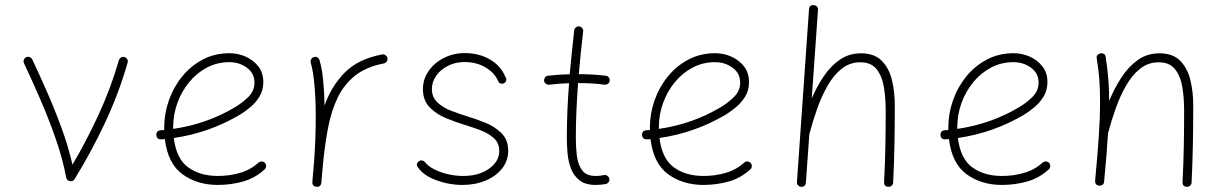

<svg xmlns="http://www.w3.org/2000/svg" viewBox="-20 -715 4810 753"><path d="M83 -490.7Q89.8 -493.7 96.7 -491Q103.5 -488.3 106.9 -481.4Q134.8 -421.9 164.8 -353.8Q194.8 -285.6 221.2 -213.6Q247.6 -141.6 264.2 -69.3Q318.8 -161.6 366.7 -265.4Q414.6 -369.1 446.3 -479Q448.7 -485.8 455.1 -489.7Q461.4 -493.7 468.3 -491.2Q475.1 -489.3 479 -482.7Q482.9 -476.1 480.5 -469.2Q444.8 -345.2 389.9 -229.2Q335 -113.3 272.5 -12.7Q269.5 -6.3 262.2 -4.9Q254.9 -2.9 248 -6.8Q241.2 -10.7 239.7 -18.6Q225.1 -95.2 197.5 -173.6Q169.9 -252 137.5 -326.7Q105 -401.4 74.2 -466.8Q70.8 -473.6 73.5 -480.5Q76.2 -487.3 83 -490.7Z M1018.1 -50.8Q979.5 -15.6 931.6 -2.7Q883.8 10.3 834.5 10.3Q753.4 10.3 695.8 -31.5Q638.2 -73.2 626.5 -169.4Q619.6 -168.9 612.3 -168.5Q595.2 -167.5 593.3 -185.1Q592.3 -202.1 609.9 -204.1Q617.2 -204.6 624 -205.1Q624 -210 624 -214.8Q624 -269.5 642.3 -321.5Q660.6 -373.5 694.6 -415.3Q728.5 -457 775.6 -481.7Q822.8 -506.3 879.9 -506.3Q912.6 -506.3 942.9 -493.2Q973.1 -480 992.9 -454.8Q1012.7 -429.7 1012.7 -393.1Q1012.7 -360.4 997.3 -335.7Q981.9 -311 960.4 -293.5Q939 -275.9 920.9 -265.1Q800.3 -193.8 661.6 -173.8Q671.4 -92.8 717.8 -58.8Q764.2 -24.9 834.5 -24.9Q879.9 -24.9 921.1 -36.9Q962.4 -48.8 993.7 -77.1Q999 -82 1006.6 -81.8Q1014.2 -81.5 1019 -76.2Q1023.9 -70.8 1023.7 -63.2Q1023.4 -55.7 1018.1 -50.8ZM879.4 -471.2Q832 -471.2 792 -450.2Q752 -429.2 722.2 -393.1Q692.4 -356.9 675.8 -311.3Q659.2 -265.6 659.2 -216.3Q659.2 -212.9 659.2 -209.5Q791 -228.5 901.4 -294.4Q929.7 -311 953.9 -334.7Q978 -358.4 978 -391.1Q978 -427.7 948.2 -449.5Q918.5 -471.2 879.4 -471.2Z M1220.7 17.6Q1217.8 17.1 1214.8 16.1Q1203.6 10.7 1205.1 0Q1205.1 -0.5 1205.1 -2V-3.4Q1206.5 -22 1208.3 -40.5Q1210 -59.1 1211.4 -77.1Q1214.8 -119.6 1216.6 -166.5Q1218.3 -213.4 1218.3 -259.8Q1218.3 -323.2 1213.4 -379.4Q1208.5 -435.5 1198.7 -469.2Q1196.8 -476.1 1200.4 -482.7Q1204.1 -489.3 1210.9 -491.2Q1217.8 -493.7 1224.4 -490Q1231 -486.3 1232.9 -479.5Q1242.7 -447.3 1247.3 -400.6Q1252 -354 1252.9 -301.3Q1279.3 -376.5 1331.5 -429.9Q1383.8 -483.4 1478.5 -501.5Q1485.8 -502.9 1491.9 -498.5Q1498 -494.1 1499.5 -487.3Q1501 -480 1496.6 -473.9Q1492.2 -467.8 1485.4 -466.3Q1416.5 -453.1 1372.8 -418.5Q1329.1 -383.8 1304.2 -331.8Q1279.3 -279.8 1266.6 -213.6Q1253.9 -147.5 1246.6 -70.3Q1243.7 -31.7 1240.2 2Q1239.7 4.9 1238.8 7.8Q1233.4 19 1222.7 17.6Q1221.7 17.6 1220.7 17.6Z M1959 -390.1Q1954.1 -386.2 1947.3 -386.7Q1940.4 -387.2 1935.5 -393.1Q1921.9 -427.7 1885.7 -449.7Q1849.6 -471.7 1801.8 -471.7Q1766.1 -471.7 1737.1 -457Q1708 -442.4 1690.9 -418.2Q1673.8 -394 1673.8 -365.7Q1673.8 -334 1695.1 -313.7Q1716.3 -293.5 1748.3 -281Q1780.3 -268.6 1812 -258.8Q1846.7 -248.5 1884 -233.4Q1921.4 -218.3 1947.3 -192.1Q1973.1 -166 1973.1 -123.5Q1973.1 -84.5 1949.2 -54.2Q1925.3 -23.9 1884.5 -6.8Q1843.8 10.3 1793.5 10.3Q1740.7 10.3 1690.7 -8.3Q1640.6 -26.9 1618.7 -59.1Q1609.4 -72.8 1623 -83Q1628.9 -86.9 1635.3 -85.7Q1641.6 -84.5 1645.5 -80.6Q1657.7 -64 1682.4 -51.3Q1707 -38.6 1737.1 -31.7Q1767.1 -24.9 1795.9 -24.9Q1858.4 -24.9 1898.2 -53.5Q1938 -82 1938 -123Q1938 -153.8 1917.2 -172.9Q1896.5 -191.9 1865.2 -203.9Q1834 -215.8 1803.2 -225.1Q1767.6 -235.8 1729.5 -251.5Q1691.4 -267.1 1665 -294.2Q1638.7 -321.3 1638.7 -365.7Q1638.7 -404.8 1661.1 -436.8Q1683.6 -468.8 1720.9 -487.8Q1758.3 -506.8 1802.7 -506.8Q1858.4 -506.8 1901.4 -481.9Q1944.3 -457 1961.9 -413.6Q1966.8 -407.7 1965.6 -400.9Q1964.4 -394 1959 -390.1Z M2371.1 -398.4Q2370.6 -391.1 2364.5 -386.7Q2358.4 -382.3 2351.6 -382.8Q2304.2 -389.2 2247.1 -389.2Q2243.2 -335.4 2240.7 -281.7Q2238.3 -228 2238.3 -173.3Q2238.3 -138.2 2242.4 -104Q2246.6 -69.8 2262.9 -47.4Q2279.3 -24.9 2315.9 -24.9Q2332 -24.9 2349.1 -28.3Q2356 -29.8 2362.1 -25.4Q2368.2 -21 2369.6 -14.2Q2371.1 -6.8 2366.7 -0.7Q2362.3 5.4 2355.5 6.8Q2335 10.3 2315.9 10.3Q2275.4 10.3 2252.4 -8.1Q2229.5 -26.4 2219 -54.7Q2208.5 -83 2205.8 -114.7Q2203.1 -146.5 2203.1 -173.3Q2203.1 -228 2205.3 -281.7Q2207.5 -335.4 2211.9 -388.7Q2170.9 -387.2 2133.3 -382.8Q2126.5 -382.3 2120.6 -386.7Q2114.7 -391.1 2113.8 -398.4Q2113.3 -405.3 2117.7 -411.4Q2122.1 -417.5 2129.4 -418Q2170.9 -422.9 2214.4 -423.8Q2218.3 -467.3 2222.7 -510Q2227.1 -552.7 2231.9 -595.7Q2232.9 -603 2238.8 -607.7Q2244.6 -612.3 2251.5 -611.3Q2258.8 -610.8 2263.4 -604.7Q2268.1 -598.6 2267.1 -591.8Q2262.2 -549.8 2257.8 -508.1Q2253.4 -466.3 2250 -424.3Q2306.6 -423.8 2356 -418Q2362.8 -417.5 2367.4 -411.4Q2372.1 -405.3 2371.1 -398.4Z M2922.9 -50.8Q2884.3 -15.6 2836.4 -2.7Q2788.6 10.3 2739.3 10.3Q2658.2 10.3 2600.6 -31.5Q2543 -73.2 2531.2 -169.4Q2524.4 -168.9 2517.1 -168.5Q2500 -167.5 2498 -185.1Q2497.1 -202.1 2514.6 -204.1Q2522 -204.6 2528.8 -205.1Q2528.8 -210 2528.8 -214.8Q2528.8 -269.5 2547.1 -321.5Q2565.4 -373.5 2599.4 -415.3Q2633.3 -457 2680.4 -481.7Q2727.5 -506.3 2784.7 -506.3Q2817.4 -506.3 2847.7 -493.2Q2877.9 -480 2897.7 -454.8Q2917.5 -429.7 2917.5 -393.1Q2917.5 -360.4 2902.1 -335.7Q2886.7 -311 2865.2 -293.5Q2843.8 -275.9 2825.7 -265.1Q2705.1 -193.8 2566.4 -173.8Q2576.2 -92.8 2622.6 -58.8Q2668.9 -24.9 2739.3 -24.9Q2784.7 -24.9 2825.9 -36.9Q2867.2 -48.8 2898.4 -77.1Q2903.8 -82 2911.4 -81.8Q2918.9 -81.5 2923.8 -76.2Q2928.7 -70.8 2928.5 -63.2Q2928.2 -55.7 2922.9 -50.8ZM2784.2 -471.2Q2736.8 -471.2 2696.8 -450.2Q2656.7 -429.2 2627 -393.1Q2597.2 -356.9 2580.6 -311.3Q2564 -265.6 2564 -216.3Q2564 -212.9 2564 -209.5Q2695.8 -228.5 2806.2 -294.4Q2834.5 -311 2858.6 -334.7Q2882.8 -358.4 2882.8 -391.1Q2882.8 -427.7 2853 -449.5Q2823.2 -471.2 2784.2 -471.2Z M3121.6 17.6Q3115.2 17.1 3110.1 12Q3105 6.8 3105.5 -1L3152.8 -677.7Q3154.3 -696.8 3171.9 -694.8Q3178.7 -694.3 3183.8 -689.2Q3189 -684.1 3188 -675.8L3163.6 -329.1Q3183.6 -376 3210.9 -416.3Q3238.3 -456.5 3274.2 -481.2Q3310.1 -505.9 3356.4 -505.9Q3409.2 -505.9 3438 -476.8Q3466.8 -447.8 3478 -401.4Q3489.3 -355 3489.3 -301.8Q3489.3 -226.6 3488 -153.8Q3486.8 -81.1 3482.9 0.5Q3482.9 6.8 3478 12.2Q3473.1 17.6 3464.8 17.6Q3447.3 17.6 3447.3 -0.5Q3451.2 -77.6 3452.4 -145Q3453.6 -212.4 3453.6 -282.2Q3453.6 -331.5 3446.3 -374.5Q3439 -417.5 3417.5 -444.1Q3396 -470.7 3354 -470.7Q3312.5 -470.7 3280.8 -445.3Q3249 -419.9 3225.6 -378.7Q3202.1 -337.4 3185.1 -289.3Q3168 -241.2 3156.2 -196.3Q3155.8 -193.4 3154.3 -191.4L3140.6 1Q3139.2 18.6 3121.6 17.6Z M4093.3 -50.8Q4054.7 -15.6 4006.8 -2.7Q3959 10.3 3909.7 10.3Q3828.6 10.3 3771 -31.5Q3713.4 -73.2 3701.7 -169.4Q3694.8 -168.9 3687.5 -168.5Q3670.4 -167.5 3668.5 -185.1Q3667.5 -202.1 3685.1 -204.1Q3692.4 -204.6 3699.2 -205.1Q3699.2 -210 3699.2 -214.8Q3699.2 -269.5 3717.5 -321.5Q3735.8 -373.5 3769.8 -415.3Q3803.7 -457 3850.8 -481.7Q3897.9 -506.3 3955.1 -506.3Q3987.8 -506.3 4018.1 -493.2Q4048.3 -480 4068.1 -454.8Q4087.9 -429.7 4087.9 -393.1Q4087.9 -360.4 4072.5 -335.7Q4057.1 -311 4035.6 -293.5Q4014.2 -275.9 3996.1 -265.1Q3875.5 -193.8 3736.8 -173.8Q3746.6 -92.8 3793 -58.8Q3839.4 -24.9 3909.7 -24.9Q3955.1 -24.9 3996.3 -36.9Q4037.6 -48.8 4068.8 -77.1Q4074.2 -82 4081.8 -81.8Q4089.4 -81.5 4094.2 -76.2Q4099.1 -70.8 4098.9 -63.2Q4098.6 -55.7 4093.3 -50.8ZM3954.6 -471.2Q3907.2 -471.2 3867.2 -450.2Q3827.1 -429.2 3797.4 -393.1Q3767.6 -356.9 3751 -311.3Q3734.4 -265.6 3734.4 -216.3Q3734.4 -212.9 3734.4 -209.5Q3866.2 -228.5 3976.6 -294.4Q4004.9 -311 4029.1 -334.7Q4053.2 -358.4 4053.2 -391.1Q4053.2 -427.7 4023.4 -449.5Q3993.7 -471.2 3954.6 -471.2Z M4274.9 -5.9Q4284.7 -110.4 4289.6 -184.3Q4294.4 -258.3 4294.4 -315.9Q4294.4 -363.8 4291.3 -404.3Q4288.1 -444.8 4281.2 -485.8Q4279.8 -494.1 4284.2 -499Q4288.6 -503.9 4294.4 -505.4Q4301.3 -507.3 4308.3 -503.9Q4315.4 -500.5 4316.4 -491.7Q4322.8 -449.7 4326.4 -408.4Q4330.1 -367.2 4330.1 -319.3Q4350.1 -368.2 4377.7 -410.6Q4405.3 -453.1 4442.1 -479.5Q4479 -505.9 4526.9 -505.9Q4579.6 -505.9 4608.4 -476.8Q4637.2 -447.8 4648.4 -401.4Q4659.7 -355 4659.7 -301.8Q4659.7 -226.6 4658.4 -153.8Q4657.2 -81.1 4653.3 0.5Q4653.3 6.8 4648.4 12.2Q4643.6 17.6 4635.3 17.6Q4617.7 17.6 4617.7 -0.5Q4621.6 -77.6 4622.8 -145Q4624 -212.4 4624 -282.2Q4624 -331.5 4616.7 -374.5Q4609.4 -417.5 4587.9 -444.1Q4566.4 -470.7 4524.4 -470.7Q4482.9 -470.7 4451.2 -445.3Q4419.4 -419.9 4396 -378.7Q4372.6 -337.4 4355.5 -289.3Q4338.4 -241.2 4326.7 -196.3Q4326.2 -194.8 4325.7 -193.8Q4323.2 -153.3 4319.3 -105.7Q4315.4 -58.1 4310.1 -2Q4309.6 6.3 4303.5 10Q4297.4 13.7 4290.5 13.2Q4284.2 12.7 4279.3 8.1Q4274.4 3.4 4274.9 -5.9Z"/></svg>

Font: Mikhak ExtraLight
Style: Regular
Weight: 200
Designer: Amin Abedi
Version: Version 3.3